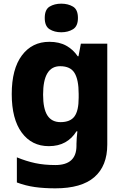

<svg xmlns="http://www.w3.org/2000/svg" viewBox="-20 -787 678 1047"><path d="M249 -559Q303 -559 341 -538Q379 -517 404 -480H408L421 -549H565V1Q565 118 494.5 179Q424 240 282 240Q220 240 170 233Q120 226 72 208V71Q123 92 172 102.5Q221 113 282 113Q397 113 397 8V-3Q397 -17 398.5 -35.5Q400 -54 402 -71H397Q373 -32 335.5 -11Q298 10 246 10Q153 10 98.5 -64Q44 -138 44 -274Q44 -411 99.5 -485Q155 -559 249 -559ZM308 -426Q215 -426 215 -271Q215 -194 238.5 -157.5Q262 -121 310 -121Q363 -121 386 -152Q409 -183 409 -254V-275Q409 -352 386.5 -389Q364 -426 308 -426ZM314 -767Q351 -767 378 -751Q405 -735 405 -689Q405 -644 378 -627.5Q351 -611 314 -611Q277 -611 250.5 -627.5Q224 -644 224 -689Q224 -735 250.5 -751Q277 -767 314 -767Z"/></svg>

Font: Noto Sans Gujarati ExtraBold
Style: Regular
Weight: 800
Designer: Jelle Bosma - Monotype Design Team, Universal Thirst
Foundry: Monotype Imaging Inc.
Version: Version 2.106; ttfautohint (v1.8.4.7-5d5b)